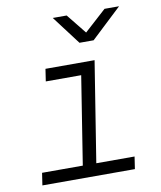

<svg xmlns="http://www.w3.org/2000/svg" viewBox="-87 -854 774 924"><g transform="rotate(-10 300.0 -392.5)"><path d="M45 0 54 -60H253L321 -490H148L157 -550H397L319 -60H506L497 0ZM340 -645 234 -785H302L380 -688L487 -785H558L409 -645Z"/></g></svg>

Font: JetBrains Mono NL ExtraLight
Style: Italic
Weight: 200
Italic angle: -9°
Monospace: yes
Designer: Philipp Nurullin, Konstantin Bulenkov
Foundry: JetBrains
Version: Version 2.305; ttfautohint (v1.8.4.7-5d5b)